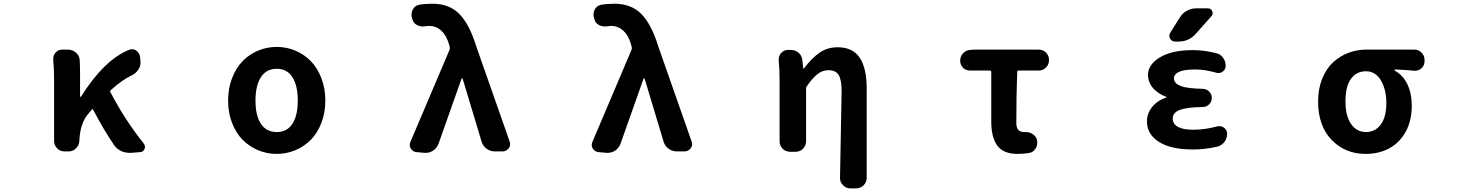

<svg xmlns="http://www.w3.org/2000/svg" viewBox="-20 -832 8040 1055"><path d="M769.5 -43.9Q776.4 -35.2 776.4 -25.4Q776.4 -19.5 774.4 -13.7Q767.6 2.9 750 3.9L700.2 7.8Q695.3 7.8 691.4 7.8Q668.9 7.8 647.5 -1Q623 -12.7 607.4 -34.2Q549.8 -118.2 492.2 -228.5Q489.3 -235.4 484.4 -229.5L469.7 -211.9Q419.9 -159.2 416 -57.6Q415 -34.2 397.9 -17.1Q380.9 0 357.4 0H335Q310.5 0 293.9 -17.1Q277.3 -34.2 277.3 -57.6V-392.6Q277.3 -452.1 272.5 -502.9Q272.5 -505.9 272.5 -508.8Q272.5 -528.3 285.2 -543Q300.8 -559.6 323.2 -559.6H351.6Q377 -559.6 396.5 -543.5Q416 -527.3 418 -502.9Q419.9 -470.7 419.9 -422.9V-301.8Q419.9 -299.8 421.9 -299.8Q423.8 -299.8 425.8 -301.8Q552.7 -503.9 690.4 -558.6Q698.2 -561.5 706.1 -561.5Q717.8 -561.5 729.5 -553.7Q748 -540 750 -516.6L752 -493.2Q752 -490.2 752 -487.3Q752 -466.8 739.3 -448.2Q725.6 -427.7 702.1 -417Q650.4 -392.6 588.9 -336.9Q583 -332 586.9 -325.2Q665 -174.8 769.5 -43.9Z M1233.4 -279.3Q1233.4 -346.7 1255.4 -403.3Q1277.3 -460 1314 -497.1Q1350.6 -534.2 1398.9 -554.2Q1447.3 -574.2 1500.5 -574.2Q1553.7 -574.2 1602.1 -554.2Q1650.4 -534.2 1687 -497.1Q1723.6 -460 1745.6 -403.3Q1767.6 -346.7 1767.6 -279.3Q1767.6 -211.9 1745.6 -155.8Q1723.6 -99.6 1687 -63Q1650.4 -26.4 1602.1 -6.3Q1553.7 13.7 1500.5 13.7Q1447.3 13.7 1398.9 -6.3Q1350.6 -26.4 1314 -63Q1277.3 -99.6 1255.4 -155.8Q1233.4 -211.9 1233.4 -279.3ZM1616.2 -279.3Q1616.2 -361.3 1586.9 -407.7Q1557.6 -454.1 1500.5 -454.1Q1443.4 -454.1 1413.6 -407.7Q1383.8 -361.3 1383.8 -279.3Q1383.8 -197.3 1413.6 -151.9Q1443.4 -106.4 1500.5 -106.4Q1557.6 -106.4 1586.9 -151.9Q1616.2 -197.3 1616.2 -279.3Z M2389.6 -42Q2380.9 -18.6 2359.4 -3.9Q2340.8 7.8 2319.3 7.8Q2315.4 7.8 2312.5 7.8L2269.5 3.9Q2249 2.9 2237.3 -15.6Q2231.4 -25.4 2231.4 -36.1Q2231.4 -44.9 2235.4 -52.7L2450.2 -558.6Q2453.1 -565.4 2451.2 -572.3L2449.2 -582Q2435.5 -633.8 2406.7 -661.6Q2377.9 -689.5 2338.9 -689.5Q2327.1 -689.5 2316.4 -687.5Q2310.5 -686.5 2304.7 -686.5Q2287.1 -686.5 2271.5 -694.3Q2252 -704.1 2246.1 -725.6L2244.1 -733.4Q2241.2 -742.2 2241.2 -751Q2241.2 -765.6 2248 -779.3Q2259.8 -801.8 2283.2 -805.7Q2313.5 -811.5 2356.4 -811.5Q2448.2 -811.5 2503.9 -755.4Q2559.6 -699.2 2597.7 -575.2L2780.3 -54.7Q2783.2 -46.9 2783.2 -40Q2783.2 -28.3 2775.4 -17.6Q2762.7 0 2741.2 0H2700.2Q2673.8 0 2653.3 -15.1Q2632.8 -30.3 2626 -54.7L2522.5 -398.4Q2521.5 -401.4 2519 -401.4Q2516.6 -401.4 2515.6 -398.4Z M3389.6 -42Q3380.9 -18.6 3359.4 -3.9Q3340.8 7.8 3319.3 7.8Q3315.4 7.8 3312.5 7.8L3269.5 3.9Q3249 2.9 3237.3 -15.6Q3231.4 -25.4 3231.4 -36.1Q3231.4 -44.9 3235.4 -52.7L3450.2 -558.6Q3453.1 -565.4 3451.2 -572.3L3449.2 -582Q3435.5 -633.8 3406.7 -661.6Q3377.9 -689.5 3338.9 -689.5Q3327.1 -689.5 3316.4 -687.5Q3310.5 -686.5 3304.7 -686.5Q3287.1 -686.5 3271.5 -694.3Q3252 -704.1 3246.1 -725.6L3244.1 -733.4Q3241.2 -742.2 3241.2 -751Q3241.2 -765.6 3248 -779.3Q3259.8 -801.8 3283.2 -805.7Q3313.5 -811.5 3356.4 -811.5Q3448.2 -811.5 3503.9 -755.4Q3559.6 -699.2 3597.7 -575.2L3780.3 -54.7Q3783.2 -46.9 3783.2 -40Q3783.2 -28.3 3775.4 -17.6Q3762.7 0 3741.2 0H3700.2Q3673.8 0 3653.3 -15.1Q3632.8 -30.3 3626 -54.7L3522.5 -398.4Q3521.5 -401.4 3519 -401.4Q3516.6 -401.4 3515.6 -398.4Z M4742.2 145.5Q4742.2 168.9 4725.6 186Q4709 203.1 4684.6 203.1H4652.3Q4628.9 203.1 4612.3 185.5Q4595.7 169.9 4595.7 147.5L4604.5 -329.1Q4604.5 -393.6 4588.4 -419.9Q4572.3 -446.3 4532.2 -446.3Q4500 -446.3 4473.1 -425.8Q4446.3 -405.3 4414.1 -359.4Q4409.2 -353.5 4409.2 -345.7V-55.7Q4409.2 -32.2 4392.6 -15.1Q4376 2 4351.6 2H4321.3Q4296.9 2 4280.3 -15.1Q4263.7 -32.2 4263.7 -55.7V-390.6Q4263.7 -449.2 4258.8 -501Q4258.8 -503.9 4258.8 -505.9Q4258.8 -525.4 4272.5 -541Q4287.1 -557.6 4310.5 -557.6H4326.2Q4350.6 -557.6 4368.7 -541.5Q4386.7 -525.4 4388.7 -501L4393.6 -457Q4393.6 -455.1 4395.5 -455.1Q4397.5 -455.1 4398.4 -457Q4440.4 -512.7 4483.4 -542.5Q4526.4 -572.3 4582 -572.3Q4666 -572.3 4704.1 -514.6Q4742.2 -457 4742.2 -346.7Z M5571.3 13.7Q5493.2 13.7 5460 -31.7Q5426.8 -77.1 5426.8 -164.1V-436.5Q5426.8 -444.3 5418.9 -444.3H5310.5Q5287.1 -444.3 5271.5 -460Q5255.9 -475.6 5255.9 -498Q5255.9 -521.5 5271.5 -538.6Q5287.1 -555.7 5309.6 -557.6L5337.9 -559.6H5686.5Q5710.9 -559.6 5727.5 -543Q5744.1 -526.4 5744.1 -502Q5744.1 -477.5 5727.5 -460.9Q5710.9 -444.3 5686.5 -444.3H5577.1Q5569.3 -444.3 5569.3 -436.5Q5564.5 -308.6 5564.5 -157.2Q5564.5 -128.9 5575.7 -117.7Q5586.9 -106.4 5608.4 -106.4Q5611.3 -106.4 5614.3 -106.4Q5615.2 -106.4 5616.2 -106.4Q5638.7 -106.4 5656.2 -93.8Q5675.8 -81.1 5678.7 -58.6Q5679.7 -52.7 5679.7 -47.9Q5679.7 -30.3 5669.9 -14.6Q5657.2 4.9 5633.8 8.8Q5602.5 13.7 5571.3 13.7Z M6463.9 -737.3Q6477.5 -759.8 6501.5 -772.9Q6525.4 -786.1 6551.8 -786.1H6617.2Q6633.8 -786.1 6640.6 -771Q6647.5 -755.9 6636.7 -743.2L6550.8 -646.5Q6512.7 -603.5 6455.1 -603.5H6437.5Q6418.9 -603.5 6409.2 -620.1Q6405.3 -627.9 6405.3 -635.7Q6405.3 -643.6 6410.2 -652.3ZM6539.1 -119.1Q6599.6 -119.1 6668.9 -137.7Q6675.8 -138.7 6680.7 -138.7Q6694.3 -138.7 6706.1 -129.9Q6722.7 -118.2 6722.7 -97.7Q6722.7 -81.1 6716.3 -66.4Q6710 -51.8 6697.3 -41Q6684.6 -30.3 6668.9 -26.4Q6602.5 -10.7 6539.1 -10.7Q6537.1 -10.7 6534.2 -10.7Q6413.1 -10.7 6347.7 -52.7Q6282.2 -94.7 6282.2 -165Q6282.2 -214.8 6319.3 -253.9Q6348.6 -284.2 6388.7 -295.9Q6389.6 -296.9 6389.6 -298.3Q6389.6 -299.8 6388.7 -299.8Q6348.6 -314.5 6321.3 -341.8Q6288.1 -376 6288.1 -420.9Q6288.1 -477.5 6354 -517.1Q6419.9 -556.6 6534.2 -556.6Q6595.7 -556.6 6662.1 -540Q6685.5 -535.2 6700.2 -515.1Q6714.8 -495.1 6714.8 -470.7Q6714.8 -450.2 6698.2 -438.5Q6687.5 -430.7 6674.8 -430.7Q6668.9 -430.7 6662.1 -432.6Q6600.6 -450.2 6549.8 -450.2Q6547.9 -450.2 6545.9 -450.2Q6430.7 -450.2 6430.7 -400.4Q6430.7 -373 6470.7 -358.4Q6505.9 -345.7 6588.9 -343.8Q6609.4 -343.8 6624 -329.1Q6638.7 -314.5 6638.7 -293.9Q6638.7 -273.4 6624 -258.8Q6609.4 -244.1 6588.9 -244.1Q6500 -242.2 6463.9 -228.5Q6423.8 -212.9 6423.8 -181.6Q6423.8 -119.1 6539.1 -119.1Z M7483.4 13.7Q7372.1 13.7 7297.4 -63Q7222.7 -139.6 7222.7 -274.4Q7222.7 -343.8 7245.1 -399.4Q7267.6 -455.1 7305.2 -489.7Q7342.8 -524.4 7390.1 -542Q7437.5 -559.6 7490.2 -559.6H7750Q7774.4 -559.6 7791 -543Q7807.6 -526.4 7807.6 -502V-496.1Q7807.6 -472.7 7791 -457Q7775.4 -443.4 7755.9 -443.4Q7752.9 -443.4 7750 -443.4Q7703.1 -448.2 7645.5 -450.2Q7642.6 -450.2 7642.6 -447.8Q7642.6 -445.3 7644.5 -443.4Q7689.5 -418.9 7713.4 -368.7Q7737.3 -318.4 7737.3 -251Q7737.3 -169.9 7704.6 -109.4Q7671.9 -48.8 7614.7 -17.6Q7557.6 13.7 7483.4 13.7ZM7485.4 -440.4Q7433.6 -440.4 7403.3 -398.9Q7373 -357.4 7373 -274.4Q7373 -195.3 7403.8 -150.9Q7434.6 -106.4 7485.8 -106.4Q7537.1 -106.4 7567.4 -148.4Q7597.7 -190.4 7597.7 -265.1Q7597.7 -339.8 7567.9 -390.1Q7538.1 -440.4 7485.4 -440.4Z"/></svg>

Font: Gen Jyuu Gothic Monospace Bold
Style: Bold
Weight: 700
Designer: [Source Han Sans]
Ryoko NISHIZUKA  (kana & ideographs); Paul D. Hunt (Latin, Greek & Cyrillic); Wenlong ZHANG  (bopomofo
Version: Version 1.002.20150607